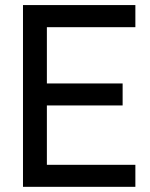

<svg xmlns="http://www.w3.org/2000/svg" viewBox="-20 -720 587 750"><path d="M163.1 -394H459V-308.1H163.1V-76.2H508.8V9.8H69.8V-700.2H508.8V-613.8H163.1Z"/></svg>

Font: D-DIN-PRO Medium
Style: Regular
Weight: 500
Designer: datto
Foundry: CyberFei
Version: Version 1.000;hotconv 1.0.109;makeotfexe 2.5.65596